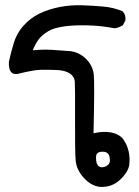

<svg xmlns="http://www.w3.org/2000/svg" viewBox="-20 -562 540 747"><path d="M367.2 165Q332 159.7 304.7 128.4Q277.3 97.2 274.4 62.5Q271.5 29.8 272 -96.7Q272.5 -222.7 271 -244.6Q269.5 -264.2 252 -275.9Q246.1 -279.8 238.5 -282.7Q231 -285.6 221.4 -287.4Q211.9 -289.1 200.7 -289.6Q167 -291 138.7 -290.5Q111.3 -290 48.3 -274.4H47.9Q43.9 -273.9 40.5 -273.9Q12.7 -274.9 14.6 -320.8V-321.3Q22.5 -358.9 33.7 -394.5Q44.4 -431.6 70.8 -461.4Q97.2 -491.2 132.8 -508.8Q168 -525.9 211.9 -534.7Q255.4 -543 298.8 -541.5Q342.3 -540 380.9 -536.6Q420.4 -533.2 455.1 -519L456.5 -518.6L457 -517.6Q470.2 -504.9 467.8 -483.9V-482.4L467.3 -481.4L458.5 -464.8L457.5 -463.4L456.1 -462.9Q442.4 -454.1 426.8 -452.1H425.8H424.8Q404.3 -456.1 383.5 -458.7Q362.8 -461.4 341.3 -462.4Q298.8 -464.8 261.2 -462.4Q242.2 -461.4 225.8 -458.7Q209.5 -456.1 195.3 -452.1Q168 -444.8 143.6 -422.9Q136.2 -416.5 129.9 -408Q123.5 -399.4 117.9 -388.9Q112.3 -378.4 107.4 -366.2Q147.5 -370.1 179.7 -368.2Q215.3 -366.2 249.5 -363.3Q285.6 -360.4 313 -334.5Q340.3 -308.6 344.7 -272.9Q348.6 -240.2 343.8 -43.5Q380.9 -52.2 410.6 -46.9Q444.8 -40.5 460 -19.5Q474.1 0.5 480.2 25.9Q486.3 51.3 482.9 79.1Q479 107.4 446.8 137.7Q414.1 168 367.7 165ZM392.6 85 403.3 76.7Q410.6 66.9 405.8 46.9Q401.4 27.3 377 28.3Q364.3 28.8 358.9 34.2Q353.5 39.6 353.5 51.8Q353.5 64.9 356.4 73.2Q359.4 81.5 364.3 85Q374.5 92.8 392.6 85Z"/></svg>

Font: NaikaiFont
Style: SemiBold
Weight: 600
Version: Version 1.89